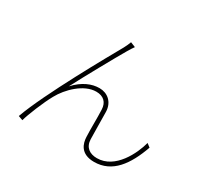

<svg xmlns="http://www.w3.org/2000/svg" viewBox="-157 -992 1314 1235"><g transform="rotate(30 500.0 -374.0)"><path d="M525 -752 488 -767C482 -750 475 -735 464 -714C410 -618 172 -197 100 5L133 17C145 -29 195 -152 229 -212C270 -288 362 -380 454 -380C508 -380 539 -350 541 -298C544 -230 541 -157 544 -95C546 -50 564 19 666 19C801 19 877 -90 930 -239L904 -259C881 -171 805 -11 670 -11C617 -11 577 -37 575 -97C573 -152 574 -225 572 -298C570 -371 519 -410 461 -410C404 -410 342 -385 283 -321C337 -425 454 -636 493 -702C505 -723 518 -742 525 -752Z"/></g></svg>

Font: Source Han Sans CN ExtraLight
Style: Regular
Weight: 250
Designer: Ryoko NISHIZUKA (kana & ideographs); Paul D. Hunt (Latin, Greek & Cyrillic); Wenlong ZHANG (bopomofo); Sandoll Communica
Foundry: Adobe Systems Incorporated
Version: Version 1.004;PS 1.004;hotconv 16.6.51;makeotf.lib2.5.65220